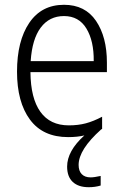

<svg xmlns="http://www.w3.org/2000/svg" viewBox="-20 -562 516 801"><path d="M426 -261H107Q108 -152 148.5 -95.5Q189 -39 267 -39Q306 -39 338 -47.5Q370 -56 406 -75V-24L402 -22Q308 62 308 126Q308 151 321 164.5Q334 178 358 178Q373 178 400 172V212Q377 219 350 219Q307 219 283.5 197Q260 175 260 133Q260 68 332 3Q303 10 264 10Q159 10 105 -63Q51 -136 51 -263Q51 -391 102 -466.5Q153 -542 247 -542Q335 -542 380.5 -475Q426 -408 426 -301ZM247 -495Q186 -495 150 -447Q114 -399 108 -307H371Q372 -391 340.5 -443Q309 -495 247 -495Z"/></svg>

Font: Noto Sans UI NarrowLight
Style: Regular
Weight: 300
Width: 4
Designer: Monotype Design Team
Foundry: Monotype Imaging Inc.
Version: Version 1.001